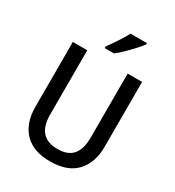

<svg xmlns="http://www.w3.org/2000/svg" viewBox="-221 -1071 1105 1210"><g transform="rotate(30 332.0 -465.5)"><path d="M584 -241Q584 -127 521 -58.5Q458 10 330 10Q208 10 144 -57Q80 -124 80 -242V-714H185V-247Q185 -162 222.5 -121.5Q260 -81 333 -81Q409 -81 444 -123.5Q479 -166 479 -248V-714H584ZM488 -931Q474 -912 448 -883.5Q422 -855 393 -827Q364 -799 341 -781H273V-793Q297 -825 324 -866Q351 -907 369 -941H488Z"/></g></svg>

Font: Noto Sans Malayalam SemiCondensed Medium
Style: Regular
Weight: 500
Width: 4
Designer: Jelle Bosma - Monotype Design Team
Foundry: Monotype Imaging Inc.
Version: Version 2.104; ttfautohint (v1.8.4.7-5d5b)